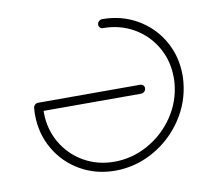

<svg xmlns="http://www.w3.org/2000/svg" viewBox="-64 -588 699 657"><g transform="rotate(-10 285.5 -259.5)"><path d="M314.4 -501.9Q314.4 -508.5 319.4 -513.5Q324.4 -518.5 331.1 -518.5Q397.8 -518.5 452.2 -487.2Q506.7 -455.9 537.8 -401.9Q568.9 -347.8 568.9 -282.2Q568.9 -271.1 567.8 -259.3Q561.5 -188.9 521.5 -129.3Q481.5 -69.6 418.9 -34.8Q356.3 0 285.9 0Q219.3 0 164.8 -31.3Q110.4 -62.6 79.3 -116.7Q48.1 -170.7 48.1 -236.3Q48.1 -247.8 49.3 -259.3Q49.6 -265.6 54.4 -270.2Q59.3 -274.8 65.6 -274.8Q71.9 -274.8 76.1 -270.2Q80.4 -265.6 80 -259.3Q79.3 -252.2 79.3 -238.9Q79.3 -181.1 106.7 -133.5Q134.1 -85.9 181.9 -58.3Q229.6 -30.7 288.1 -30.7Q350.4 -30.7 405.6 -61.5Q460.7 -92.2 496.1 -144.6Q531.5 -197 537 -259.3Q537.8 -265.9 537.8 -279.6Q537.8 -337.4 510.4 -385Q483 -432.6 435.2 -460.2Q387.4 -487.8 328.5 -487.8Q322.6 -487.8 318.5 -491.9Q314.4 -495.9 314.4 -501.9ZM49.3 -257.8Q49.3 -264.8 54.3 -269.8Q59.3 -274.8 65.9 -274.8H420.7Q426.7 -274.8 430.7 -270.7Q434.8 -266.7 434.8 -260.7Q434.8 -253.7 429.8 -248.9Q424.8 -244.1 418.1 -244.1H63.3Q57.4 -244.1 53.3 -248Q49.3 -251.9 49.3 -257.8Z"/></g></svg>

Font: 26F Galaxy Sans Ultra Light
Style: Italic
Weight: 200
Italic angle: -5°
Designer: C₂₉H₂₅N₃O₅
Version: Version 1.200